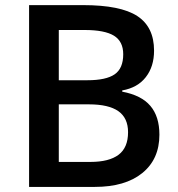

<svg xmlns="http://www.w3.org/2000/svg" viewBox="-20 -734 700 754"><path d="M94.2 -713.9H306.2Q453.6 -713.9 519.3 -670.9Q585 -627.9 585 -535.2Q585 -472.7 552.7 -431.2Q520.5 -389.6 460 -378.9V-374Q535.2 -359.9 570.6 -318.1Q606 -276.4 606 -205.1Q606 -108.9 538.8 -54.4Q471.7 0 352.1 0H94.2ZM210.9 -418.9H323.2Q396.5 -418.9 430.2 -442.1Q463.9 -465.3 463.9 -521Q463.9 -571.3 427.5 -593.8Q391.1 -616.2 312 -616.2H210.9ZM210.9 -324.2V-98.1H335Q408.2 -98.1 445.6 -126.2Q482.9 -154.3 482.9 -214.8Q482.9 -270.5 444.8 -297.4Q406.7 -324.2 329.1 -324.2Z"/></svg>

Font: f1_25842          
Style: Regular
Weight: 600
Foundry: Ascender Corporation
Version: Version 1.10